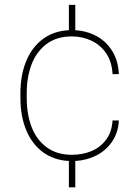

<svg xmlns="http://www.w3.org/2000/svg" viewBox="-20 -664 582 803"><path d="M450.7 -160.2H477.1Q474.6 -110.4 449.7 -73Q424.8 -35.6 384.5 -14.6Q344.2 6.3 294.9 9.3V119.6H268.1V9.3Q204.6 5.9 158.9 -28.1Q113.3 -62 89.4 -120.4Q65.4 -178.7 65.4 -253.9V-274.4Q65.4 -349.6 89.4 -408Q113.3 -466.3 158.9 -500.5Q204.6 -534.7 268.1 -537.6V-643.6H294.9V-537.6Q343.8 -534.7 384.3 -512.7Q424.8 -490.7 449.7 -450.2Q474.6 -409.7 477.1 -354H450.7Q448.2 -404.8 424.6 -440.2Q400.9 -475.6 362.8 -493.7Q324.7 -511.7 280.3 -511.7Q217.8 -511.7 175.5 -480.5Q133.3 -449.2 112.5 -395.8Q91.8 -342.3 91.8 -274.4V-253.9Q91.8 -185.5 112.5 -132.1Q133.3 -78.6 175.8 -47.6Q218.3 -16.6 281.2 -16.6Q324.7 -16.6 362.1 -32Q399.4 -47.4 423.6 -79.6Q447.8 -111.8 450.7 -160.2Z"/></svg>

Font: Heebo Thin
Style: Regular
Weight: 250
Designer: Oded Ezer
Foundry: Meir Sadan
Version: Version 2.001; ttfautohint (v1.5.14-ce02) -l 8 -r 50 -G 200 